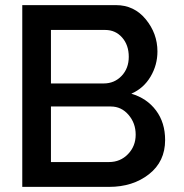

<svg xmlns="http://www.w3.org/2000/svg" viewBox="-20 -730 718 750"><path d="M625 -183Q625 -99 562 -49.5Q499 0 406 0H67V-710H433Q504 -710 549.5 -654.5Q595 -599 595 -529Q595 -476 568 -430.5Q541 -385 493 -364Q554 -346 589.5 -298.5Q625 -251 625 -183ZM413 -314H179V-97H406Q450 -97 480 -128Q510 -159 510 -204Q510 -249 482 -281.5Q454 -314 413 -314ZM391 -613H179V-404H385Q427 -404 455 -433.5Q483 -463 483 -508Q483 -554 457 -583.5Q431 -613 391 -613Z"/></svg>

Font: Raleway
Style: Regular
Weight: 600
Designer: Matt McInerney, Pablo Impallari, Rodrigo Fuenzalida
Foundry: Matt McInerney, Pablo Impallari, Rodrigo Fuenzalida
Version: Version 1.000;PS 001.001;hotconv 1.0.56; ttfautohint (v1.5)